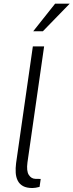

<svg xmlns="http://www.w3.org/2000/svg" viewBox="-20 -988 388 1014"><path d="M151.5 5Q120.5 5 101.8 -5.2Q83 -15.5 73.8 -33.8Q64.5 -52 63 -75.8Q61.5 -99.5 65 -126.5L153.5 -743H213L125 -130Q119 -85 132 -64.5Q145 -44 167 -43.5L195 -43L189 -1Q178.5 2 168.2 3.5Q158 5 151.5 5ZM155.5 -823 271 -968.5H348L206.5 -823Z"/></svg>

Font: Public Sans Thin ExtraLight
Style: Italic
Weight: 250
Italic angle: -8°
Version: Version 2.001